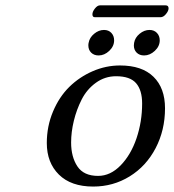

<svg xmlns="http://www.w3.org/2000/svg" viewBox="-20 -683 646 713"><path d="M425.8 -439.9Q507.3 -439.9 550 -397.9Q592.8 -356 592.8 -280.8Q592.8 -199.7 557.9 -132.8Q522.9 -65.9 461.7 -28.1Q400.4 9.8 326.2 9.8Q243.7 9.8 198.7 -34.7Q153.8 -79.1 153.8 -151.9Q153.8 -213.9 176.8 -268.6Q199.7 -323.2 237.5 -360.4Q275.4 -397.5 324.5 -418.7Q373.5 -439.9 425.8 -439.9ZM411.1 -399.9Q369.6 -399.9 336.2 -375.7Q302.7 -351.6 283.4 -313.7Q264.2 -275.9 254.2 -234.4Q244.1 -192.9 244.1 -153.8Q244.1 -100.1 267.6 -64.9Q291 -29.8 344.2 -29.8Q390.1 -29.8 428.2 -69.1Q466.3 -108.4 487.1 -169.9Q507.8 -231.4 507.8 -298.8Q507.8 -348.1 485.4 -374Q462.9 -399.9 411.1 -399.9ZM309.1 -523.9Q312.5 -543.5 329.6 -557.6Q346.7 -571.8 366.2 -571.8Q383.3 -571.8 393.6 -560.8Q403.8 -549.8 403.8 -533.2Q403.8 -511.2 385.7 -494.1Q367.7 -477.1 346.2 -477.1Q329.1 -477.1 318.6 -487.5Q308.1 -498 308.1 -514.2Q308.1 -520 309.1 -523.9ZM478 -523.9Q481.4 -543.5 498.5 -557.6Q515.6 -571.8 535.2 -571.8Q552.2 -571.8 562.7 -560.8Q573.2 -549.8 573.2 -533.2Q573.2 -511.2 554.9 -494.1Q536.6 -477.1 515.1 -477.1Q498 -477.1 487.5 -487.5Q477.1 -498 477.1 -514.2Q477.1 -520 478 -523.9ZM576.2 -619.1H332Q323.2 -619.1 323.2 -629.9Q323.2 -639.6 332.5 -651.4Q341.8 -663.1 351.1 -663.1H595.2Q606 -663.1 606 -651.9Q606 -642.6 596.4 -630.9Q586.9 -619.1 576.2 -619.1Z"/></svg>

Font: Linear Smooth
Style: Italic
Weight: 400
Designer: Philipp H. Poll, Flanker
Foundry: Philipp H. Poll, reworked by Flanker
Version: Version 1.061 | FøM Fix